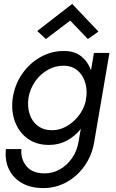

<svg xmlns="http://www.w3.org/2000/svg" viewBox="-20 -730 593 979"><path d="M338 -625 214 -531 170 -572 348 -710 482 -569 428 -531ZM10 30H89Q85 81 115 117.5Q145 154 208 154Q249 154 285.5 133.5Q322 113 347.5 76Q373 39 381 -10L392 -73Q362 -35 321 -13Q280 9 230 9Q165 9 120.5 -23.5Q76 -56 56 -110.5Q36 -165 45 -230Q55 -298 92.5 -352.5Q130 -407 185.5 -438.5Q241 -470 306 -470Q360 -470 394 -443Q428 -416 444 -372L459 -460H538L461 -10Q450 60 412.5 114Q375 168 320 198.5Q265 229 201 229Q137 229 92 203.5Q47 178 25.5 133Q4 88 10 30ZM125 -230Q119 -186 131 -148.5Q143 -111 172.5 -88.5Q202 -66 246 -66Q283 -66 317.5 -85Q352 -104 378.5 -136.5Q405 -169 416 -210L421 -243Q424 -284 411.5 -318Q399 -352 372.5 -373Q346 -394 308 -395Q264 -396 225 -374.5Q186 -353 159.5 -315Q133 -277 125 -230Z"/></svg>

Font: Von Book
Style: Italic
Weight: 400
Version: Version 4.000; ttfautohint (v1.8.4.7-5d5b)